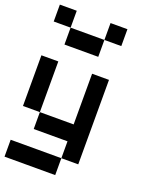

<svg xmlns="http://www.w3.org/2000/svg" viewBox="-164 -984 829 1068"><g transform="rotate(20 250.0 -450.0)"><path d="M0 0V-100H300V0ZM0 -300V-600H100V-300ZM0 -800V-900H100V-800ZM100 -200V-300H300V-600H400V-100H300V-200ZM100 -700V-800H300V-700ZM300 -800V-900H400V-800Z"/></g></svg>

Font: GalmuriMono9 Regular
Style: Regular
Weight: 400
Designer: Lee Minseo (quiple)
Version: Version 2.399;hotconv 1.1.1;makeotfexe 2.6.0 DEVELOPMENT